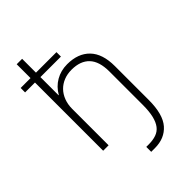

<svg xmlns="http://www.w3.org/2000/svg" viewBox="-262 -800 1099 1099"><g transform="rotate(-45 287.5 -250.5)"><path d="M95 -552H15V-588H95V-700H139V-588H305V-552H139V-405H141Q165 -448 206.5 -472Q248 -496 299 -496Q387 -496 436 -445.5Q485 -395 485 -295V-21Q485 95 439.5 147Q394 199 315 199H285V159H305Q339 159 365 150Q391 141 407.5 119.5Q424 98 432.5 62.5Q441 27 441 -26V-295Q441 -377 403.5 -416.5Q366 -456 295 -456Q260 -456 231.5 -444.5Q203 -433 182.5 -412Q162 -391 150.5 -361Q139 -331 139 -295V0H95Z"/></g></svg>

Font: PT Root UI Light
Style: Regular
Weight: 300
Designer: Vitaly Kuzmin
Foundry: ParaType Ltd.
Version: Version 2.000G